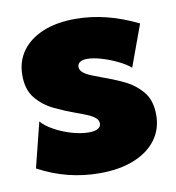

<svg xmlns="http://www.w3.org/2000/svg" viewBox="-64 -556 572 624"><g transform="rotate(-10 222.0 -244.0)"><path d="M14.6 -41.5 51.8 -189.9Q64.9 -174.3 91.1 -159.7Q117.2 -145 147.9 -136Q178.7 -127 204.6 -127Q224.1 -127 234.4 -132.8Q244.6 -138.7 244.6 -149.4Q244.6 -160.6 234.9 -168.7Q225.1 -176.8 208.7 -183.6Q192.4 -190.4 171.4 -197.8Q140.1 -209 105.7 -225.3Q71.3 -241.7 47.4 -270.3Q23.4 -298.8 23.4 -346.7Q23.4 -393.1 48.1 -427Q72.8 -460.9 117.9 -479.5Q163.1 -498 224.1 -498Q326.2 -498 429.7 -446.8L379.4 -309.6Q363.8 -323.2 338.4 -335.4Q313 -347.7 286.4 -355.5Q259.8 -363.3 240.2 -363.3Q224.1 -363.3 216.1 -357.7Q208 -352.1 208 -342.3Q208 -331.5 217.5 -323.5Q227.1 -315.4 243.4 -308.8Q259.8 -302.2 279.3 -294.9Q312 -283.7 346.7 -267.3Q381.3 -251 405.5 -222.4Q429.7 -193.8 429.7 -145.5Q429.7 -98.1 403.6 -63.2Q377.4 -28.3 329.8 -9.3Q282.2 9.8 217.3 9.8Q108.9 9.8 14.6 -41.5Z"/></g></svg>

Font: Kumbh Sans Black
Style: Regular
Weight: 900
Version: Version 1.005